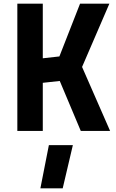

<svg xmlns="http://www.w3.org/2000/svg" viewBox="-20 -710 631 1041"><path d="M212 0H74V-690H212V-394L302 -404L414 -690H573L425 -347L577 0H418L304 -271L212 -261ZM245 77H375L320 311H199Z"/></svg>

Font: Titillium Web[RUS by Daymarius]
Style: Bold
Weight: 700
Designer: Cyrillization by Daymarius
Foundry: Cyrillization by Daymarius
Version: Version 1.002 September 11, 2018